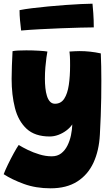

<svg xmlns="http://www.w3.org/2000/svg" viewBox="-44 -758 604 1041"><path d="M230.5 263Q150 263 85.2 239.2Q20.5 215.5 -24 186.5Q-16.5 166 -1 134Q14.5 102 31 72Q47.5 42 57.5 28Q77.5 40.5 106.8 54.8Q136 69 169.8 79.2Q203.5 89.5 236.5 89.5Q267 89.5 287.8 73.5Q308.5 57.5 321.5 31.5Q334.5 5.5 340.8 -24.8Q347 -55 348 -83.5Q335 -64.5 315 -49.8Q295 -35 271.8 -26.5Q248.5 -18 225.5 -18Q145 -18 100 -60Q55 -102 37 -172.8Q19 -243.5 19 -330.5Q19 -364.5 20.5 -402Q22 -439.5 24 -480.5Q34 -483 54.2 -484Q74.5 -485 98.5 -485Q133.5 -485 167.2 -483Q201 -481 213 -478.5Q211 -469 207.8 -446.2Q204.5 -423.5 202 -393.2Q199.5 -363 199.5 -331.5Q199.5 -305.5 202 -281.2Q204.5 -257 210.5 -237.8Q216.5 -218.5 227.2 -207Q238 -195.5 254 -195.5Q286.5 -195.5 304.2 -222.8Q322 -250 329 -297Q336 -344 336 -403Q336 -418.5 335.8 -430.5Q335.5 -442.5 335 -451.8Q334.5 -461 333.8 -467.5Q333 -474 332.5 -478.5Q347 -479.5 360.8 -480.2Q374.5 -481 388 -481Q444.5 -481 502.5 -468.5Q505.5 -402.5 505.5 -320Q505.5 -275.5 504.8 -227.2Q504 -179 502.2 -129Q500.5 -79 497.5 -28Q493 58.5 462.8 124Q432.5 189.5 374.8 226.2Q317 263 230.5 263ZM464.5 -609.5Q438.5 -609.5 391.2 -608.2Q344 -607 286.8 -604.8Q229.5 -602.5 172.5 -599.5Q115.5 -596.5 70.5 -592.5Q67 -621.5 64.5 -648.5Q62 -675.5 62 -703Q89 -708.5 129.5 -713.5Q170 -718.5 216.8 -723Q263.5 -727.5 309.8 -730.8Q356 -734 394.8 -736Q433.5 -738 457.5 -738Q459 -723.5 461.8 -686.8Q464.5 -650 464.5 -609.5Z"/></svg>

Font: Grandstander Thin Black
Style: Regular
Weight: 900
Version: Version 1.200